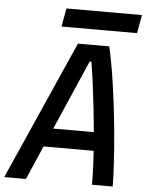

<svg xmlns="http://www.w3.org/2000/svg" viewBox="-81 -910 729 956"><g transform="rotate(5 283.5 -431.5)"><path d="M-23.4 0 284.2 -693.8H440.9Q453.6 -638.7 465.1 -568.6Q476.6 -498.5 486.1 -421.9Q495.6 -345.2 502.7 -268.8Q509.8 -192.4 513.9 -123.3Q518.1 -54.2 518.6 0H415Q415.5 -44.9 412.4 -106Q409.2 -167 403.6 -235.4Q397.9 -303.7 390.4 -372.3Q382.8 -440.9 374.8 -502.4Q366.7 -564 358.9 -609.9H350.1L85 0ZM105 -168.9 125 -261.7H476.6L456.5 -168.9ZM195.3 -771.5 211.9 -863.3H589.4L572.8 -771.5Z"/></g></svg>

Font: Cascadia Code
Style: Italic
Weight: 400
Italic angle: -10°
Designer: Aaron Bell
Foundry: Saja Typeworks
Version: Version 2407.024